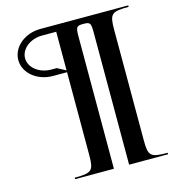

<svg xmlns="http://www.w3.org/2000/svg" viewBox="-118 -700 926 1013"><g transform="rotate(-15 345.0 -193.5)"><path d="M40 -471C40 -400.3 109.4 -343 195 -343H272V108C272 195.3 261.5 205 167 205V213H379V-509C379 -561.2 383.3 -567 421 -567C457.8 -567 462 -561.2 462 -509V213H675V205C580.5 205 570 195.3 570 108V-495C570 -582.1 580.5 -592 675 -592V-600H195C109.4 -600 40 -542.2 40 -471ZM77 -471C77 -522.3 130.1 -564 195 -564H272V-353L225 -378H195C130.1 -378 77 -419.9 77 -471Z"/></g></svg>

Font: Prida01
Style: Bold
Weight: 700
Designer: gluk
Foundry: gluk
Version: Version 00.072